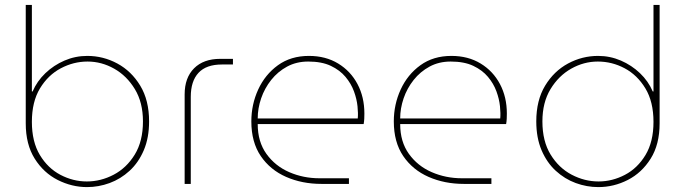

<svg xmlns="http://www.w3.org/2000/svg" viewBox="-20 -750 2795 783"><path d="M335 13Q273 13 215.5 -16Q158 -45 121.5 -103Q85 -161 85 -247V-730H110V-377H113Q131 -419 165 -451.5Q199 -484 243 -503Q287 -522 336 -522Q401 -522 458.5 -491Q516 -460 552 -400.5Q588 -341 588 -255Q588 -188 566.5 -137.5Q545 -87 508.5 -53.5Q472 -20 427 -3.5Q382 13 335 13ZM334 -10Q391 -10 443.5 -37.5Q496 -65 529.5 -119.5Q563 -174 563 -255Q563 -332 530 -386.5Q497 -441 445.5 -470Q394 -499 337 -499Q280 -499 228 -471.5Q176 -444 143 -389.5Q110 -335 110 -253Q110 -172 142.5 -118Q175 -64 226.5 -37Q278 -10 334 -10Z M733 0V-365Q733 -433 771.5 -471.5Q810 -510 878 -510H930V-487H885Q821 -487 789.5 -453Q758 -419 758 -355V0Z M1291 0Q1212 0 1147 -28.5Q1082 -57 1043.5 -113.5Q1005 -170 1005 -255Q1005 -324 1033 -385Q1061 -446 1113.5 -484Q1166 -522 1240 -522Q1308 -522 1359 -491Q1410 -460 1438 -407Q1466 -354 1466 -287Q1466 -276 1465.5 -265.5Q1465 -255 1463 -244H1031Q1031 -172 1066.5 -122.5Q1102 -73 1159.5 -48Q1217 -23 1283 -23H1403V0ZM1031 -267H1439Q1441 -287 1438 -316.5Q1435 -346 1423.5 -377.5Q1412 -409 1389 -436.5Q1366 -464 1329 -481.5Q1292 -499 1237 -499Q1189 -499 1151 -478.5Q1113 -458 1086 -424Q1059 -390 1045 -349Q1031 -308 1031 -267Z M1872 0Q1793 0 1728 -28.5Q1663 -57 1624.5 -113.5Q1586 -170 1586 -255Q1586 -324 1614 -385Q1642 -446 1694.5 -484Q1747 -522 1821 -522Q1889 -522 1940 -491Q1991 -460 2019 -407Q2047 -354 2047 -287Q2047 -276 2046.5 -265.5Q2046 -255 2044 -244H1612Q1612 -172 1647.5 -122.5Q1683 -73 1740.5 -48Q1798 -23 1864 -23H1984V0ZM1612 -267H2020Q2022 -287 2019 -316.5Q2016 -346 2004.5 -377.5Q1993 -409 1970 -436.5Q1947 -464 1910 -481.5Q1873 -499 1818 -499Q1770 -499 1732 -478.5Q1694 -458 1667 -424Q1640 -390 1626 -349Q1612 -308 1612 -267Z M2420 13Q2373 13 2328 -3.5Q2283 -20 2246.5 -53.5Q2210 -87 2188.5 -137.5Q2167 -188 2167 -255Q2167 -341 2203 -400.5Q2239 -460 2296.5 -491Q2354 -522 2419 -522Q2468 -522 2512 -503Q2556 -484 2590 -451.5Q2624 -419 2642 -377H2645V-730H2670V-247Q2670 -161 2633.5 -103Q2597 -45 2540 -16Q2483 13 2420 13ZM2421 -10Q2477 -10 2528.5 -37Q2580 -64 2612.5 -118Q2645 -172 2645 -253Q2645 -335 2612 -389.5Q2579 -444 2527.5 -471.5Q2476 -499 2418 -499Q2361 -499 2309.5 -470Q2258 -441 2225 -386.5Q2192 -332 2192 -255Q2192 -174 2225.5 -119.5Q2259 -65 2311.5 -37.5Q2364 -10 2421 -10Z"/></svg>

Font: MuseoModerno Thin Thin
Style: Regular
Weight: 250
Version: Version 1.003